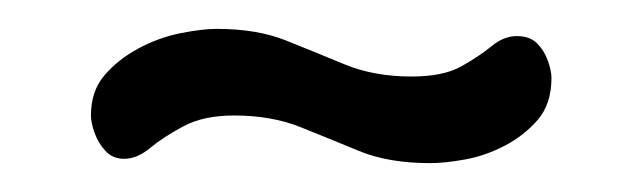

<svg xmlns="http://www.w3.org/2000/svg" viewBox="-20 -324 444 133"><path d="M278 -211Q249 -211 228.5 -219.5Q208 -228 188 -236Q168 -244 142 -244Q121 -244 107 -236.5Q93 -229 84 -221.5Q75 -214 66 -214Q58 -214 53 -219.5Q48 -225 45.5 -232Q43 -239 43 -244Q43 -261 52.5 -272Q62 -283 76 -290.5Q90 -298 105 -301Q120 -304 130 -304Q158 -304 178 -296Q198 -288 218.5 -279.5Q239 -271 265 -271Q287 -271 299.5 -278Q312 -285 320.5 -292Q329 -299 338 -299Q347 -299 352 -294Q357 -289 359.5 -282Q362 -275 362 -270Q362 -252 352.5 -241Q343 -230 329.5 -223Q316 -216 302 -213.5Q288 -211 278 -211Z"/></svg>

Font: Dosis ExtraLight Medium
Style: Regular
Weight: 500
Version: Version 3.001; ttfautohint (v1.8.2)